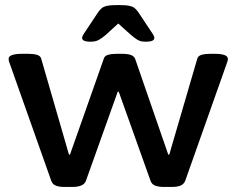

<svg xmlns="http://www.w3.org/2000/svg" viewBox="-20 -738 936 760"><path d="M234 2Q215 2 201.5 -3Q188 -8 183 -22L18 -488Q14 -498 14 -505Q14 -525 69 -525H92Q112 -525 126 -521Q140 -517 143 -506L253 -126H257L391 -506Q394 -517 408 -521Q422 -525 442 -525H462Q487 -525 499 -520Q511 -515 515 -505L646 -126H650L761 -506Q764 -517 778 -521Q792 -525 812 -525H829Q882 -525 882 -505Q882 -497 878 -488L713 -22Q707 -8 693.5 -3Q680 2 661 2H629Q609 2 595 -3Q581 -8 576 -22L450 -375H446L320 -22Q315 -9 301 -3.5Q287 2 267 2ZM340 -573Q320 -573 312.5 -577Q305 -581 305 -588Q305 -596 319 -615L368 -689Q375 -699 382.5 -705.5Q390 -712 404.5 -715Q419 -718 448 -718Q477 -718 491.5 -715Q506 -712 513.5 -705.5Q521 -699 528 -689L577 -615Q591 -596 591 -588Q591 -581 583.5 -577Q576 -573 555 -573Q537 -573 525 -580Q513 -587 497 -601L448 -645L400 -601Q384 -587 371 -580Q358 -573 340 -573Z"/></svg>

Font: Asap Expanded SemiBold
Style: Regular
Weight: 600
Width: 7
Designer: Pablo Cosgaya
Foundry: Omnibus-Type
Version: Version 3.001; ttfautohint (v1.8.4.7-5d5b)